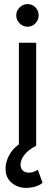

<svg xmlns="http://www.w3.org/2000/svg" viewBox="-20 -708 268 934"><path d="M72 0V-500H156V0ZM114 -578Q92 -578 75.5 -594.5Q59 -611 59 -633Q59 -656 75.5 -672Q92 -688 114 -688Q137 -688 152.5 -672Q168 -656 168 -633Q168 -611 152.5 -594.5Q137 -578 114 -578ZM106 206Q66 206 36.5 181Q7 156 7 113Q7 72 34 32Q61 -8 125 -34L156 1Q116 22 98 46Q80 70 80 93Q80 113 92.5 123Q105 133 124 132Q143 131 164 118L187 181Q177 191 155 198.5Q133 206 106 206Z"/></svg>

Font: Inclusive Sans
Style: Regular
Weight: 400
Designer: Olivia King
Foundry: Olivia King
Version: Version 2.004